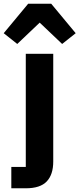

<svg xmlns="http://www.w3.org/2000/svg" viewBox="-70 -815 428 1035"><path d="M-9 85H69V-525H217V56Q217 126 182 163Q147 200 69 200H-9ZM206 -795 338 -636 265 -578 144 -693 23 -578 -50 -636 82 -795Z"/></svg>

Font: IBM Plex Arabic
Style: Bold
Weight: 700
Designer: Mike Abbink, Paul van der Laan, Pieter van Rosmalen, Wael Morcos, Khajak Apelian
Foundry: Bold Monday
Version: Version 1.0